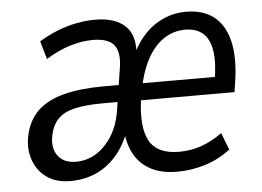

<svg xmlns="http://www.w3.org/2000/svg" viewBox="-42 -553 840 615"><g transform="rotate(-5 377.5 -245.0)"><path d="M161 9Q115 9 85 -12.5Q55 -34 42.5 -70Q30 -106 39 -149Q50 -198 81.5 -227.5Q113 -257 166.5 -270.5Q220 -284 295 -284H358L350 -230H285Q232 -230 196.5 -222Q161 -214 142 -195Q123 -176 116 -144Q107 -102 126 -76.5Q145 -51 184 -51Q220 -51 250 -70Q280 -89 300.5 -122.5Q321 -156 328 -197L350 -338Q358 -388 339.5 -411.5Q321 -435 271 -435Q237 -435 198.5 -423.5Q160 -412 120 -387L103 -445Q132 -463 162.5 -475Q193 -487 224 -493Q255 -499 284 -499Q349 -499 381.5 -467.5Q414 -436 406 -372H398Q428 -436 474.5 -467.5Q521 -499 576 -499Q630 -499 664.5 -473Q699 -447 712.5 -394.5Q726 -342 714 -262L709 -229H395L403 -283H664L648 -265Q659 -327 653 -366Q647 -405 625.5 -423.5Q604 -442 569 -442Q530 -442 498 -420Q466 -398 444 -355Q422 -312 411 -246L409 -234Q396 -143 421 -98.5Q446 -54 516 -54Q554 -54 588 -66Q622 -78 655 -102L676 -47Q638 -18 594 -4.5Q550 9 504 9Q456 9 422 -8Q388 -25 369 -57Q350 -89 346 -135H354Q337 -88 308 -55.5Q279 -23 242 -7Q205 9 161 9Z"/></g></svg>

Font: Nunito Sans 10pt Condensed
Style: Italic
Weight: 400
Width: 3
Italic angle: -9°
Designer: Vernon Adams
Foundry: Vernon Adams
Version: Version 3.101;gftools[0.9.27]